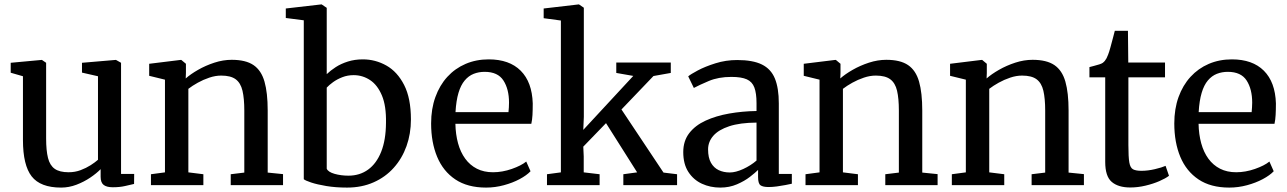

<svg xmlns="http://www.w3.org/2000/svg" viewBox="-20 -839 5833 870"><path d="M491 9.5Q463.5 9.5 449.8 -1Q436 -11.5 436 -38V-72.5Q417.5 -53.5 389 -34.2Q360.5 -15 326.5 -2Q292.5 11 257 11Q163 11 123.5 -39.8Q84 -90.5 84 -204.5V-493.5L28.5 -509.5V-554.5L169 -567.5H170L189 -554.5V-211.5Q189 -157 197.5 -123.2Q206 -89.5 228 -74Q250 -58.5 291 -58.5Q320 -58.5 345.2 -68Q370.5 -77.5 390.8 -90.5Q411 -103.5 424 -115V-493.5L351.5 -510V-554.5L504 -567.5H505.5L528.5 -554.5V-51H588L587.5 -5.5Q570 -1.5 546.2 4Q522.5 9.5 491 9.5Z M727.5 -58V-478L656 -495.5V-550L798.5 -567.5H801.5L822.5 -550V-508.5L821.5 -483.5Q843.5 -503 877.5 -522.5Q911.5 -542 951.2 -555Q991 -568 1030 -568Q1093.5 -568 1128.8 -544Q1164 -520 1178.5 -469.2Q1193 -418.5 1193 -338.5V-57L1262.5 -50V0H1025.5V-49.5L1087 -57V-338Q1087 -392.5 1078.8 -427.8Q1070.5 -463 1048 -479.8Q1025.5 -496.5 982.5 -496.5Q956 -496.5 928.5 -487.2Q901 -478 876.2 -464.2Q851.5 -450.5 833.5 -436.5V-58L901.5 -49.5V0H664V-49.5Z M1275 -757.5V-800.5L1435.5 -819H1437.5L1460.5 -803.5V-503Q1477.5 -519.5 1501.5 -535Q1525.5 -550.5 1556.5 -560.2Q1587.5 -570 1624 -570Q1681 -570 1730.8 -542Q1780.5 -514 1811.2 -454Q1842 -394 1842 -297.5Q1842 -233 1822 -177Q1802 -121 1764.2 -78.8Q1726.5 -36.5 1672.8 -12.8Q1619 11 1552.5 11Q1501 11 1459 4Q1417 -3 1390 -12Q1363 -21 1356.5 -27V-747ZM1582.5 -498.5Q1555 -498.5 1531.2 -489.2Q1507.5 -480 1489.2 -466.8Q1471 -453.5 1460.5 -442V-74.5Q1467 -59.5 1496.2 -51.2Q1525.5 -43 1559 -43Q1610 -43 1648 -70.5Q1686 -98 1707.2 -151.2Q1728.5 -204.5 1729 -282.5Q1730.5 -359 1710.5 -406.5Q1690.5 -454 1656.8 -476.2Q1623 -498.5 1582.5 -498.5Z M2182.5 11Q2098.5 11 2043.2 -26Q1988 -63 1960.8 -128.5Q1933.5 -194 1933.5 -279.5Q1933.5 -345.5 1952.8 -399Q1972 -452.5 2007 -490.8Q2042 -529 2089.8 -549.5Q2137.5 -570 2194.5 -570Q2288 -570 2339.5 -518.5Q2391 -467 2394 -370.5Q2394 -340.5 2392.8 -318Q2391.5 -295.5 2387.5 -278H2043.5Q2044.5 -230 2055.5 -189.8Q2066.5 -149.5 2088 -120Q2109.5 -90.5 2141 -74.5Q2172.5 -58.5 2214 -58.5Q2256 -58.5 2299 -73.5Q2342 -88.5 2364.5 -107L2384 -63Q2366.5 -44.5 2334.8 -27.5Q2303 -10.5 2263.2 0.2Q2223.5 11 2182.5 11ZM2044 -331H2284Q2285 -339.5 2285.8 -352Q2286.5 -364.5 2286.5 -374Q2286.5 -435 2261.2 -474.2Q2236 -513.5 2176 -513.5Q2149.5 -513.5 2126.5 -504.5Q2103.5 -495.5 2085.8 -474.5Q2068 -453.5 2057.5 -418.2Q2047 -383 2044 -331Z M2458.5 0V-49.5L2521.5 -58V-746L2443.5 -756.5V-800.5L2602 -819H2603.5L2625.5 -804V-309.5L2623 -250.5L2849.5 -495L2772.5 -508.5V-555.5H3019.5V-508.5L2941 -494.5L2796 -343L2986.5 -57L3048 -49.5V0H2804.5V-49.5L2867 -58L2726 -281L2623 -174.5L2625 -130.5V-58L2697 -49.5V0Z M3243.5 11Q3198.5 11 3160.5 -6.5Q3122.5 -24 3099.2 -59.8Q3076 -95.5 3076 -150Q3076 -200.5 3103.2 -235.8Q3130.5 -271 3177.5 -292.5Q3224.5 -314 3284 -324.5Q3343.5 -335 3408 -336V-371.5Q3408 -416.5 3398.2 -442.5Q3388.5 -468.5 3364 -479.5Q3339.5 -490.5 3294 -490.5Q3235.5 -490.5 3191.8 -472Q3148 -453.5 3124 -440.5L3098.5 -493Q3108.5 -502 3141.8 -519.8Q3175 -537.5 3222 -552.2Q3269 -567 3320.5 -567Q3391 -567 3432.2 -546.8Q3473.5 -526.5 3491.2 -483.2Q3509 -440 3509 -370.5V-51H3568V-6.5Q3557 -4 3538.8 -0.5Q3520.5 3 3500.2 5.8Q3480 8.5 3463 8.5Q3437 8.5 3426 0.5Q3415 -7.5 3415 -37V-69Q3402.5 -56.5 3378 -37.5Q3353.5 -18.5 3319.2 -3.8Q3285 11 3243.5 11ZM3287 -57.5Q3313.5 -57.5 3347.8 -73.2Q3382 -89 3408 -111.5V-283.5Q3333 -283 3284.5 -267Q3236 -251 3212.2 -223.8Q3188.5 -196.5 3188.5 -162Q3188.5 -124.5 3201.5 -101.5Q3214.5 -78.5 3236.8 -68Q3259 -57.5 3287 -57.5Z M3693.5 -58V-478L3622 -495.5V-550L3764.5 -567.5H3767.5L3788.5 -550V-508.5L3787.5 -483.5Q3809.5 -503 3843.5 -522.5Q3877.5 -542 3917.2 -555Q3957 -568 3996 -568Q4059.5 -568 4094.8 -544Q4130 -520 4144.5 -469.2Q4159 -418.5 4159 -338.5V-57L4228.5 -50V0H3991.5V-49.5L4053 -57V-338Q4053 -392.5 4044.8 -427.8Q4036.5 -463 4014 -479.8Q3991.5 -496.5 3948.5 -496.5Q3922 -496.5 3894.5 -487.2Q3867 -478 3842.2 -464.2Q3817.5 -450.5 3799.5 -436.5V-58L3867.5 -49.5V0H3630V-49.5Z M4356.5 -58V-478L4285 -495.5V-550L4427.5 -567.5H4430.5L4451.5 -550V-508.5L4450.5 -483.5Q4472.5 -503 4506.5 -522.5Q4540.5 -542 4580.2 -555Q4620 -568 4659 -568Q4722.5 -568 4757.8 -544Q4793 -520 4807.5 -469.2Q4822 -418.5 4822 -338.5V-57L4891.5 -50V0H4654.5V-49.5L4716 -57V-338Q4716 -392.5 4707.8 -427.8Q4699.5 -463 4677 -479.8Q4654.5 -496.5 4611.5 -496.5Q4585 -496.5 4557.5 -487.2Q4530 -478 4505.2 -464.2Q4480.5 -450.5 4462.5 -436.5V-58L4530.5 -49.5V0H4293V-49.5Z M5101.5 10.5Q5047 10.5 5017.5 -14.8Q4988 -40 4988 -105.5V-488.5H4916.5V-535Q4926.5 -537.5 4938.5 -540.8Q4950.5 -544 4961 -547.2Q4971.5 -550.5 4976.5 -554Q4982.5 -558.5 4986.5 -563.5Q4990.5 -568.5 4994 -575Q4997.5 -581.5 5001 -591Q5006 -603.5 5011.8 -625Q5017.5 -646.5 5023.2 -667.5Q5029 -688.5 5031.5 -699.5H5091L5092.5 -555.5H5259V-488.5H5093V-182Q5093 -127.5 5097.2 -103Q5101.5 -78.5 5114.2 -71.8Q5127 -65 5152.5 -65Q5181 -65 5213 -72.5Q5245 -80 5261.5 -87.5L5277 -42.5Q5261.5 -30.5 5233.2 -18.2Q5205 -6 5170.5 2.2Q5136 10.5 5101.5 10.5Z M5550 11Q5466 11 5410.8 -26Q5355.5 -63 5328.2 -128.5Q5301 -194 5301 -279.5Q5301 -345.5 5320.2 -399Q5339.5 -452.5 5374.5 -490.8Q5409.5 -529 5457.2 -549.5Q5505 -570 5562 -570Q5655.5 -570 5707 -518.5Q5758.5 -467 5761.5 -370.5Q5761.5 -340.5 5760.2 -318Q5759 -295.5 5755 -278H5411Q5412 -230 5423 -189.8Q5434 -149.5 5455.5 -120Q5477 -90.5 5508.5 -74.5Q5540 -58.5 5581.5 -58.5Q5623.5 -58.5 5666.5 -73.5Q5709.5 -88.5 5732 -107L5751.5 -63Q5734 -44.5 5702.2 -27.5Q5670.5 -10.5 5630.8 0.2Q5591 11 5550 11ZM5411.5 -331H5651.5Q5652.5 -339.5 5653.2 -352Q5654 -364.5 5654 -374Q5654 -435 5628.8 -474.2Q5603.5 -513.5 5543.5 -513.5Q5517 -513.5 5494 -504.5Q5471 -495.5 5453.2 -474.5Q5435.5 -453.5 5425 -418.2Q5414.5 -383 5411.5 -331Z"/></svg>

Font: Merriweather Light 18pt
Style: Regular
Weight: 400
Version: Version 2.100